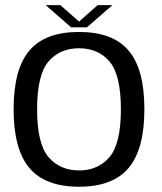

<svg xmlns="http://www.w3.org/2000/svg" viewBox="-20 -723 632 748"><path d="M288 4.5C375.5 4.5 440 -20 481 -68.5C522 -117.5 542.5 -193.5 542.5 -297.5C542.5 -401.5 522 -478 481 -526C440 -574.5 375.5 -598.5 288 -598.5C200 -598.5 135.5 -574.5 94.5 -526C53.5 -478 33 -401.5 33 -297.5C33 -193.5 53.5 -117.5 94.5 -68.5C135.5 -20 200 4.5 288 4.5ZM288 -59C238.5 -59 198.5 -76.5 169 -111C139.5 -145.5 124.5 -207.5 124.5 -297C124.5 -387 139.5 -449 169 -483.5C198.5 -518 238.5 -535 288 -535C337.5 -535 377 -518 406.5 -483.5C436 -449 451 -387 451 -297C451 -207.5 436 -145.5 406.5 -111C377 -76.5 337.5 -59 288 -59ZM257 -616.5H318.5L418 -703H360.5L288 -639L215 -703H158Z"/></svg>

Font: Anybody
Style: Regular
Weight: 400
Designer: Tyler Finck
Foundry: Etcetera Type Company
Version: Version 1.110